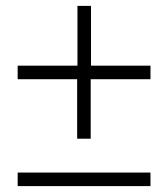

<svg xmlns="http://www.w3.org/2000/svg" viewBox="-20 -555 571 652"><path d="M288 -286V-84H242V-286H40V-332H243V-535H289V-332H491V-286ZM40 31H491V77H40Z"/></svg>

Font: InknutAntiqua
Style: Medium
Weight: 500
Designer: Claus Eggers Srensen
Foundry: Claus Eggers Srensen
Version: Version 1.000; ttfautohint (v1.2) -l 7 -r 28 -G 50 -x 13 -D 